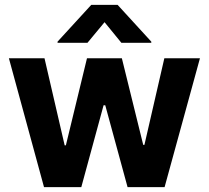

<svg xmlns="http://www.w3.org/2000/svg" viewBox="-20 -770 859 790"><path d="M16.6 -530.3H163.1L246.1 -171.9H251L337.9 -530.3H481.4L569.3 -173.8H574.2L656.2 -530.3H802.7L657.2 0H504.9L413.1 -336.9H406.2L314.5 0H161.1ZM410.2 -678.7 339.8 -593.8H216.8V-598.6L355.5 -750H463.9L602.5 -598.6V-593.8H479.5Z"/></svg>

Font: Pretendard JP
Style: Bold
Weight: 700
Designer: Base glyphs from Inter by Rasmus Andersson; Hangeul glyphs from Noto Sans CJK(Source Han Sans) by Jang Soo-young and Kan
Foundry: Kil Hyung-jin
Version: Version 1.309